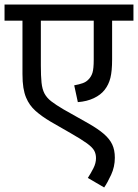

<svg xmlns="http://www.w3.org/2000/svg" viewBox="-20 -642 608 846"><path d="M568 -551H474V-380Q474 -329 466.5 -299Q459 -269 441 -246Q424 -224 393.5 -209.5Q363 -195 323 -192L307 -266Q329 -270 344.5 -275.5Q360 -281 370 -292Q382 -304 387.5 -321.5Q393 -339 393 -380V-551H160V-353Q160 -307 163 -278Q166 -249 176 -230Q186 -211 206 -195.5Q226 -180 260 -160L370 -98Q412 -74 437.5 -52Q463 -30 474.5 -5.5Q486 19 486 53Q486 93 469.5 128.5Q453 164 439 184L367 142Q380 122 391.5 99.5Q403 77 403 55Q403 36 395 21.5Q387 7 363 -10.5Q339 -28 290 -56L203 -106Q164 -129 136.5 -153.5Q109 -178 95 -212Q87 -231 83 -256Q79 -281 79 -316V-551H0V-622H568Z"/></svg>

Font: Noto Sans Devanagari
Style: Regular
Weight: 400
Designer: Jelle Bosma - Monotype Design Team
Foundry: Monotype Imaging Inc.
Version: Version 2.003